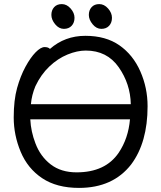

<svg xmlns="http://www.w3.org/2000/svg" viewBox="-20 -894 785 938"><path d="M619 -385Q617 -484 560 -565.5Q503 -647 399 -647Q357 -647 309.5 -627.5Q262 -608 221 -569Q180 -530 153 -473Q135 -430 131 -385ZM354 -52Q495 -52 560 -148Q607 -218 615 -311H128Q131 -251 153 -194Q177 -130 227.5 -91Q278 -52 354 -52ZM366 24Q257 24 186 -23.5Q115 -71 81 -152.5Q47 -234 47 -320Q47 -405 63.5 -464Q80 -523 104.5 -568Q129 -613 154 -638.5Q179 -664 198 -664Q216 -664 224 -655Q297 -719 397 -719Q497 -719 563.5 -672.5Q630 -626 665.5 -545.5Q701 -465 701 -375Q701 -198 621 -91Q532 24 366 24ZM330 -768Q316 -753 292 -753Q268 -753 249.5 -775.5Q231 -798 231 -821Q231 -844 244.5 -859Q258 -874 282 -874Q306 -874 325 -852.5Q344 -831 344 -807Q344 -783 330 -768ZM513 -768Q499 -753 475 -753Q451 -753 432.5 -775.5Q414 -798 414 -821Q414 -844 427.5 -859Q441 -874 465 -874Q489 -874 508 -852.5Q527 -831 527 -807Q527 -783 513 -768Z"/></svg>

Font: LXGW WenKai Lite
Style: Bold
Weight: 700
Designer: LXGW / Fontworks Inc.
Foundry: LXGW / Fontworks Inc.
Version: Version 1.330;April 28, 2024